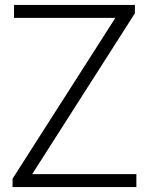

<svg xmlns="http://www.w3.org/2000/svg" viewBox="-20 -760 605 780"><path d="M31 0V-34L459 -703.5L465 -687.5H37V-740H528V-706L100.5 -36.5L94.5 -52.5H534V0Z"/></svg>

Font: Encode Sans SC Light
Style: Regular
Weight: 300
Version: Version 3.002